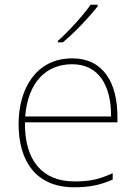

<svg xmlns="http://www.w3.org/2000/svg" viewBox="-20 -786 580 816"><path d="M395 -759V-766H365C336 -723 271 -652 226 -612V-606H247C300 -650 360 -714 395 -759ZM287 -538C133 -538 59 -408 59 -259C59 -104 130 10 296 10C360 10 408 0 459 -23V-50C397 -22 360 -15 296 -15C159 -15 84 -105 86 -266H479V-291C479 -430 422 -538 287 -538ZM287 -513C399 -513 453 -423 452 -291H87C99 -436 175 -513 287 -513Z"/></svg>

Font: Noto Sans Telugu Thin
Style: Regular
Weight: 100
Designer: Jelle Bosma - Monotype Design Team
Foundry: Monotype Imaging Inc.
Version: Version 2.005